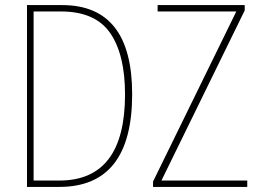

<svg xmlns="http://www.w3.org/2000/svg" viewBox="-20 -734 1020 754"><path d="M224 -714H86V0H213Q499 0 499 -364Q499 -714 224 -714ZM951 -25H614L941 -693V-714H599V-689H908L581 -21V0H951ZM213 -25H112V-689H219Q354 -689 412.5 -604.5Q471 -520 471 -363Q471 -25 213 -25Z"/></svg>

Font: Noto Sans Display SemiCondensed Thin
Style: Regular
Weight: 250
Width: 4
Designer: Monotype Design team
Foundry: Monotype Imaging Inc.
Version: 1.000